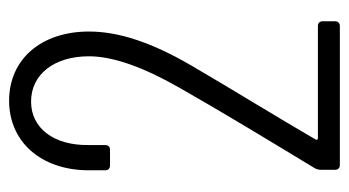

<svg xmlns="http://www.w3.org/2000/svg" viewBox="-188 -560 748 411"><g transform="rotate(-90 185.5 -354.0)"><path d="M93 -52C144 -140 200 -230 253 -321C301 -404 324 -474 324 -537C324 -639 265 -708 176 -708C88 -708 28 -640 27 -540V-502C27 -496 31 -492 37 -492H71C77 -492 81 -496 81 -502V-538C80 -612 117 -661 174 -661C232 -661 271 -612 271 -537C271 -486 248 -421 204 -344C150 -249 91 -152 31 -53C29 -49 28 -44 28 -40V-10C28 -4 32 0 38 0H336C342 0 346 -4 346 -10V-37C346 -43 342 -47 336 -47H96C93 -47 91 -49 93 -52Z"/></g></svg>

Font: Barlow Condensed Light
Style: Regular
Weight: 300
Width: 3
Designer: Jeremy Tribby
Foundry: Tribby Type
Version: Version 1.422;hotconv 1.0.109;makeotfexe 2.5.65596